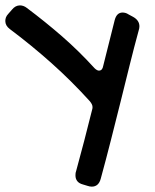

<svg xmlns="http://www.w3.org/2000/svg" viewBox="-97 -527 581 720"><path d="M-60.1 -418Q-77.1 -430.7 -77.1 -448.2Q-77.1 -455.1 -74.7 -461.7Q-72.3 -468.3 -65.9 -475.1L-51.8 -491.2Q-39.1 -506.8 -22 -506.8Q-16.1 -506.8 -9.5 -504.6Q-2.9 -502.4 3.9 -497.1Q72.3 -445.8 135.5 -390.9Q198.7 -335.9 257.8 -271Q267.1 -262.2 273.9 -262.2Q287.1 -262.2 290 -279.8L333 -451.2Q340.3 -480 362.8 -480Q367.7 -480 373.3 -478.5Q378.9 -477.1 384.8 -473.1L401.9 -463.9Q425.8 -450.7 425.8 -428.2Q425.8 -420.9 422.9 -412.1Q406.2 -351.1 389.4 -283.4Q372.6 -215.8 355 -144.8Q337.4 -73.7 318.8 -1Q300.3 71.8 280.8 143.1Q272.9 172.9 247.1 172.9Q239.7 172.9 231 169.9L214.8 165Q199.7 161.1 192.9 152.3Q186 143.6 186 130.9Q186 127.9 186.3 124Q186.5 120.1 188 116.2Q203.6 58.1 218.8 1Q233.9 -56.2 248 -113.8Q249 -117.2 249.5 -119.6Q250 -122.1 250 -125Q250 -130.9 247.3 -136.2Q244.6 -141.6 240.2 -147Q171.4 -223.1 96.4 -290Q21.5 -356.9 -60.1 -418Z"/></svg>

Font: Gochi Hand
Style: Regular
Weight: 400
Designer: Juan Pablo del Peral
Foundry: Juan Pablo del Peral
Version: Version 1.001